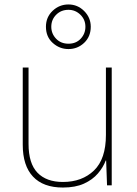

<svg xmlns="http://www.w3.org/2000/svg" viewBox="-20 -831 613 861"><path d="M481 -528V0H460L456 -111H454Q443 -81 419 -53Q395 -25 356.5 -7.5Q318 10 262 10Q174 10 128 -39Q82 -88 82 -182V-528H108V-186Q108 -98 148 -56.5Q188 -15 262 -15Q348 -15 401.5 -66.5Q455 -118 455 -226V-528ZM287 -611Q247 -611 216.5 -638.5Q186 -666 186 -711Q186 -754 216 -782.5Q246 -811 287 -811Q328 -811 357.5 -781.5Q387 -752 387 -711Q387 -667 357.5 -639Q328 -611 287 -611ZM287 -635Q321 -635 342 -657.5Q363 -680 363 -711Q363 -743 340.5 -765Q318 -787 287 -787Q254 -787 232 -765Q210 -743 210 -711Q210 -680 231.5 -657.5Q253 -635 287 -635Z"/></svg>

Font: Noto Sans Sinhala UI Thin
Style: Regular
Weight: 100
Designer: Jelle Bosma - Monotype Design Team
Foundry: Monotype Imaging Inc.
Version: Version 2.006; ttfautohint (v1.8.4.7-5d5b)